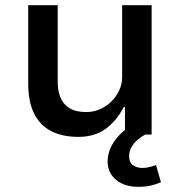

<svg xmlns="http://www.w3.org/2000/svg" viewBox="-20 -520 696 742"><path d="M283 9Q221 9 177.5 -13.5Q134 -36 111.5 -82Q89 -128 89 -197V-500H203V-203Q203 -170 213.5 -143.5Q224 -117 248.5 -102Q273 -87 312 -87Q351 -87 383 -106.5Q415 -126 433.5 -157Q452 -188 452 -223V-500H566V0H463V-106H458Q430 -52 387.5 -21.5Q345 9 283 9ZM515 202Q461 202 428.5 175Q396 148 396 104Q396 61 425 21.5Q454 -18 500 -41L541 0Q526 8 511.5 20.5Q497 33 488 49Q479 65 479 83Q479 108 494 118.5Q509 129 529 129Q543 129 556 126Q569 123 583 118L602 184Q582 193 561.5 197.5Q541 202 515 202Z"/></svg>

Font: Nunito Sans 6pt SemiBold
Style: Regular
Weight: 600
Version: Version 3.101;gftools[0.9.27]